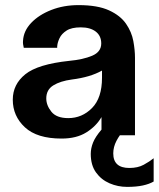

<svg xmlns="http://www.w3.org/2000/svg" viewBox="-20 -529 621 751"><path d="M221 13Q125 13 77.5 -31Q30 -75 30 -139Q30 -199 79 -238.5Q128 -278 251 -291Q305 -296 340.5 -311Q376 -326 376 -359Q376 -389 354.5 -405.5Q333 -422 296 -422Q260 -422 240.5 -409.5Q221 -397 213 -380Q205 -363 204 -350Q203 -343 204 -342H73Q69 -357 70 -369Q72 -408 102 -439.5Q132 -471 180.5 -490Q229 -509 287 -509Q362 -509 406.5 -488.5Q451 -468 473 -436Q495 -404 501.5 -368.5Q508 -333 508 -303V0H377V-71Q356 -35 317.5 -11Q279 13 221 13ZM247 -67Q301 -67 340 -106.5Q379 -146 379 -225V-253Q333 -227 261 -218Q216 -212 188.5 -195Q161 -178 161 -144Q161 -117 181 -92Q201 -67 247 -67ZM477 202Q441 202 408.5 188Q376 174 355.5 145.5Q335 117 335 73Q335 51 344 28.5Q353 6 377 -22H467Q448 -2 435.5 22Q423 46 423 71Q423 128 486 128Q519 128 542 115.5Q565 103 581 90V181Q564 191 538.5 196.5Q513 202 477 202Z"/></svg>

Font: Panamera
Style: Bold
Weight: 700
Designer: Bastien Sozeau
Foundry: NBR — Bastien Sozeau
Version: Version 3.002; ttfautohint (v1.8.4.7-5d5b);gftools[0.9.33]